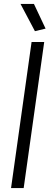

<svg xmlns="http://www.w3.org/2000/svg" viewBox="-20 -953 280 973"><path d="M140 -740H204L100 0H36ZM157 -795 84 -933H152L211 -808Z"/></svg>

Font: Plata Sans Light
Style: Italic
Weight: 300
Italic angle: -8°
Designer: Pablo Impallari, Andres Torresi, & Cristiano Sobral
Foundry: Pablo Impallari, Andres Torresi, & Cristiano Sobral
Version: Version 1.00;December 28, 2019;FontCreator 12.0.0.2547 64-bi